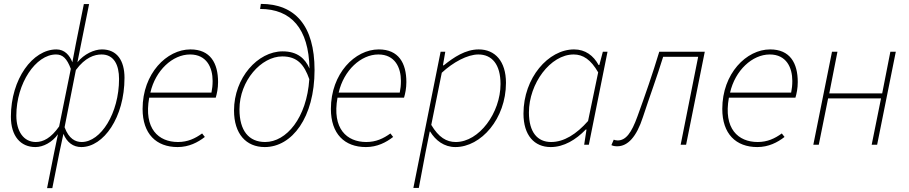

<svg xmlns="http://www.w3.org/2000/svg" viewBox="-20 -744 4671 987"><path d="M222 223H249L285 42L306 -56C324 -12 356 12 398 12C512 12 620 -140 620 -344C620 -432 582 -490 504 -490C464 -490 412 -466 378 -424L397 -519L438 -723H411L370 -519L352 -424C338 -460 312 -490 270 -490C148 -490 36 -338 36 -144C36 -44 86 12 162 12C202 12 248 -12 278 -54L258 42ZM164 -14C102 -14 64 -68 64 -150C64 -316 164 -464 268 -464C302 -464 324 -444 344 -390L284 -94C242 -34 202 -14 164 -14ZM400 -14C368 -14 334 -30 312 -90L370 -384C418 -449 466 -464 502 -464C566 -464 592 -410 592 -338C592 -162 498 -14 400 -14Z M893 12C951 12 997 -12 1033 -40L1019 -58C983 -32 945 -14 895 -14C795 -14 718 -82 747 -242H1089C1095 -262 1101 -290 1101 -322C1101 -420 1061 -490 959 -490C837 -490 713 -366 713 -184C713 -56 783 12 893 12ZM753 -268C779 -382 867 -464 957 -464C1043 -464 1073 -396 1073 -328C1073 -306 1071 -288 1067 -268Z M1211 -182C1211 -329 1323 -454 1431 -454C1509 -454 1544 -411 1570 -337C1557 -138 1452 -14 1343 -14C1259 -14 1211 -72 1211 -182ZM1341 12C1481 12 1597 -140 1597 -384C1597 -612 1497 -724 1321 -724L1317 -698C1477 -698 1567 -597 1571 -392C1549 -442 1510 -480 1433 -480C1305 -480 1183 -344 1183 -176C1183 -56 1245 12 1341 12Z M1861 12C1919 12 1965 -12 2001 -40L1987 -58C1951 -32 1913 -14 1863 -14C1763 -14 1686 -82 1715 -242H2057C2063 -262 2069 -290 2069 -322C2069 -420 2029 -490 1927 -490C1805 -490 1681 -366 1681 -184C1681 -56 1751 12 1861 12ZM1721 -268C1747 -382 1835 -464 1925 -464C2011 -464 2041 -396 2041 -328C2041 -306 2039 -288 2035 -268Z M2105 222H2133L2167 42L2189 -68H2191C2219 -22 2263 12 2321 12C2453 12 2581 -134 2581 -318C2581 -429 2525 -490 2441 -490C2373 -490 2313 -450 2261 -408H2257L2269 -478H2245ZM2323 -14C2275 -14 2235 -38 2197 -102L2251 -370C2309 -424 2383 -464 2439 -464C2509 -464 2553 -413 2553 -312C2553 -164 2443 -14 2323 -14Z M2811 12C2879 12 2941 -26 2991 -78H2995L2983 0H3007L3103 -478H3079L3061 -410H3057C3031 -458 2989 -490 2931 -490C2799 -490 2671 -344 2671 -160C2671 -48 2727 12 2811 12ZM2813 -14C2743 -14 2699 -64 2699 -166C2699 -314 2809 -464 2929 -464C2977 -464 3017 -438 3055 -372L3003 -122C2943 -54 2879 -14 2813 -14Z M3153 8C3207 8 3252 -40 3285 -142C3319 -246 3357 -348 3389 -452H3569L3479 0H3507L3603 -478H3369C3335 -365 3297 -256 3257 -146C3226 -60 3197 -22 3155 -22C3147 -22 3140 -24 3135 -26L3123 2C3131 6 3139 8 3153 8Z M3873 12C3931 12 3977 -12 4013 -40L3999 -58C3963 -32 3925 -14 3875 -14C3775 -14 3698 -82 3727 -242H4069C4075 -262 4081 -290 4081 -322C4081 -420 4041 -490 3939 -490C3817 -490 3693 -366 3693 -184C3693 -56 3763 12 3873 12ZM3733 -268C3759 -382 3847 -464 3937 -464C4023 -464 4053 -396 4053 -328C4053 -306 4051 -288 4047 -268Z M4161 0H4189L4237 -238H4509L4461 0H4489L4585 -478H4557L4515 -264H4243L4285 -478H4257Z"/></svg>

Font: Source Sans Pro ExtraLight
Style: Italic
Weight: 200
Italic angle: -11°
Designer: Paul D. Hunt
Foundry: Adobe Systems Incorporated
Version: Version 3.006;hotconv 1.0.111;makeotfexe 2.5.65597